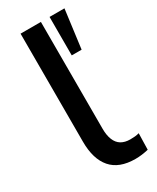

<svg xmlns="http://www.w3.org/2000/svg" viewBox="-185 -761 677 826"><g transform="rotate(-30 153.0 -348.0)"><path d="M230 9Q150 9 110.5 -36.5Q71 -82 71 -168V-705H172V-174Q172 -142 181 -119.5Q190 -97 208 -86Q226 -75 253 -75Q265 -75 276 -76Q287 -77 297 -80L295 1Q278 5 262 7Q246 9 230 9ZM215 -514V-705H289L264 -514Z"/></g></svg>

Font: Nunito Sans 12pt SemiBold
Style: Regular
Weight: 600
Designer: Vernon Adams
Foundry: Vernon Adams
Version: Version 3.101;gftools[0.9.27]